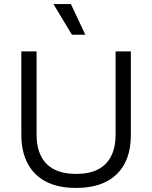

<svg xmlns="http://www.w3.org/2000/svg" viewBox="-20 -913 749 945"><path d="M355 12Q302 12 259.5 1Q217 -10 184.5 -32Q152 -54 130 -85.5Q108 -117 96.5 -158Q85 -199 85 -248V-660H160V-251Q160 -188 182 -144.5Q204 -101 247.5 -79Q291 -57 354 -57Q419 -57 462 -79Q505 -101 527 -144.5Q549 -188 549 -251V-660H624V-248Q624 -123 554.5 -55.5Q485 12 355 12ZM334 -742 243 -893H329L400 -742Z"/></svg>

Font: Bricolage Grotesque 96pt ExtraBold Light
Style: Regular
Weight: 300
Version: Version 1.001;gftools[0.9.33.dev8+g029e19f]